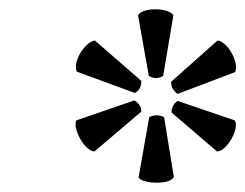

<svg xmlns="http://www.w3.org/2000/svg" viewBox="-20 -770 528 413"><path d="M145 -616Q142 -623 144 -633.5Q146 -644 152 -654.5Q158 -665 166.5 -673Q175 -681 184 -683L284 -596Q284 -577 270 -570ZM183 -444Q175 -445 167 -452.5Q159 -460 153 -470.5Q147 -481 144 -492Q141 -503 144 -511L269 -554Q284 -545 284 -530ZM354 -389Q349 -382 339 -379.5Q329 -377 317 -377Q305 -377 294 -379.5Q283 -382 278 -388L301 -518Q317 -526 333 -518ZM485 -511Q489 -504 486.5 -493Q484 -482 478 -471.5Q472 -461 464 -453Q456 -445 447 -444L349 -528Q349 -544 362 -553ZM448 -683Q456 -682 464 -674.5Q472 -667 478 -656.5Q484 -646 486.5 -635Q489 -624 486 -615L362 -568Q348 -578 348 -594ZM277 -737Q281 -744 291.5 -747Q302 -750 314 -750Q326 -750 337 -747Q348 -744 353 -737L331 -607Q316 -597 300 -607Z"/></svg>

Font: PTSerifItalic
Style: Italic
Weight: 400
Italic angle: -12°
Designer: A.Korolkova, O.Umpeleva, V.Yefimov
Foundry: ParaType Ltd
Version: Version 1.000W OFL